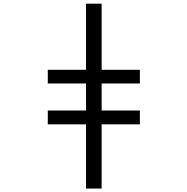

<svg xmlns="http://www.w3.org/2000/svg" viewBox="-20 -831 1040 1069"><path d="M246.1 -138.7V-215.8H459V-366.2H246.1V-442.4H459V-810.5H545.9V-442.4H758.8V-366.2H545.9V-215.8H758.8V-138.7H545.9V218.8H459V-138.7Z"/></svg>

Font: Gen Shin Gothic Monospace Regular
Style: Regular
Weight: 400
Designer: [Source Han Sans]
Ryoko NISHIZUKA  (kana & ideographs); Paul D. Hunt (Latin, Greek & Cyrillic); Wenlong ZHANG  (bopomofo
Version: Version 1.002.20150607